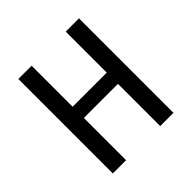

<svg xmlns="http://www.w3.org/2000/svg" viewBox="-181 -850 1003 1003"><g transform="rotate(-45 320.0 -349.0)"><path d="M446 -312H194V0H96V-698H194V-395H446V-698H544V0H446Z"/></g></svg>

Font: Writer
Style: Regular
Weight: 400
Monospace: yes
Designer: Mike Abbink, Paul van der Laan, Pieter van Rosmalen
Foundry: Bold Monday
Version: Version 2.001 2020